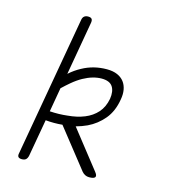

<svg xmlns="http://www.w3.org/2000/svg" viewBox="-111 -829 823 929"><g transform="rotate(15 300.0 -365.0)"><path d="M442 -24Q456 -7 450.5 1.5Q445 10 421 10Q410 10 401 5.5Q392 1 385 -7L231 -202Q189 -198 147 -202L114 -15Q111 -2 104 4Q97 10 84 10Q71 10 66 4Q61 -2 64 -15L187 -715Q189 -728 196.5 -734Q204 -740 216 -740Q229 -740 234 -734Q239 -728 237 -715L190 -446Q217 -470 247 -486Q303 -517 370 -517Q401 -517 422.5 -507.5Q444 -498 456.5 -481.5Q469 -465 473 -442.5Q477 -420 472 -393Q462 -332 429 -292.5Q396 -253 350 -231Q324 -219 295 -211ZM176 -370 155 -249Q201 -246 243 -251Q290 -255 327 -270Q364 -285 388.5 -312.5Q413 -340 421 -383Q427 -422 412 -444.5Q397 -467 357 -467Q336 -467 313 -460.5Q290 -454 265.5 -440.5Q241 -427 215 -405Q196 -389 176 -370Z"/></g></svg>

Font: Maple Mono Thin
Style: Italic
Weight: 250
Italic angle: -10°
Monospace: yes
Designer: subframe7536
Version: Version 7.000